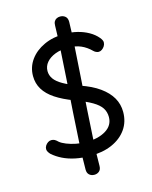

<svg xmlns="http://www.w3.org/2000/svg" viewBox="-135 -949 873 1105"><g transform="rotate(-15 302.0 -396.5)"><path d="M523 -683Q537 -666 537 -654Q537 -642 530.5 -631.5Q524 -621 514.5 -614.5Q505 -608 495 -608Q488 -608 480 -611.5Q472 -615 466 -621Q438 -649 405.5 -663Q373 -677 329 -677Q286 -677 252.5 -664Q219 -651 200 -628.5Q181 -606 181 -577Q181 -552 196 -530.5Q211 -509 246 -489Q281 -469 340 -448Q408 -425 452.5 -393Q497 -361 519 -322.5Q541 -284 541 -238Q541 -179 510 -135Q479 -91 423.5 -66.5Q368 -42 293 -42Q245 -42 204.5 -50.5Q164 -59 131.5 -75Q99 -91 74 -113Q67 -120 62 -128.5Q57 -137 57 -145Q57 -156 63 -165.5Q69 -175 78.5 -181.5Q88 -188 99 -188Q110 -188 118.5 -183.5Q127 -179 138 -168Q151 -157 176 -147Q201 -137 231 -131Q261 -125 289 -125Q363 -125 408.5 -153Q454 -181 454 -231Q454 -261 439 -284.5Q424 -308 387.5 -329.5Q351 -351 286 -375Q222 -399 179 -427.5Q136 -456 114.5 -491.5Q93 -527 93 -571Q93 -624 123.5 -666.5Q154 -709 208 -734Q262 -759 331 -759Q371 -759 407 -750Q443 -741 473 -724Q503 -707 523 -683ZM291 -819Q291 -834 296.5 -843.5Q302 -853 311.5 -857.5Q321 -862 332 -862Q350 -862 362.5 -851.5Q375 -841 375 -819Q374 -763 369 -680.5Q364 -598 357.5 -502.5Q351 -407 344.5 -310Q338 -213 333.5 -125.5Q329 -38 329 27Q329 48 317 58.5Q305 69 288 69Q270 69 258 58.5Q246 48 246 27Q246 -38 250.5 -125.5Q255 -213 261.5 -310Q268 -407 274.5 -502.5Q281 -598 285.5 -680.5Q290 -763 291 -819Z"/></g></svg>

Font: Playpen Sans
Style: Regular
Weight: 400
Designer: Laura Meseguer, Veronika Burian, José Scaglione, Kostas Bartsokas, Vera Evstafieva, Tom Grace, Yorlmar Campos
Foundry: TypeTogether
Version: Version 2.000